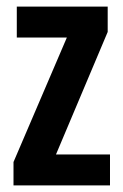

<svg xmlns="http://www.w3.org/2000/svg" viewBox="-20 -563 373 583"><path d="M314 0H21V-71L183 -449H31V-543H307V-466L150 -94H314Z"/></svg>

Font: Noto Sans Display ExtraCondensed SemiBold
Style: Regular
Weight: 600
Width: 2
Designer: Monotype Design Team
Foundry: Monotype Imaging Inc.
Version: Version 2.003